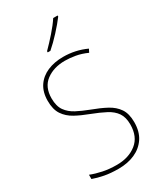

<svg xmlns="http://www.w3.org/2000/svg" viewBox="-235 -1129 957 1130"><g transform="rotate(-30 243.5 -563.5)"><path d="M437 -275Q437 -211 408.5 -168.5Q380 -126 331.5 -104.5Q283 -83 221 -83Q167 -83 125.5 -91Q84 -99 51 -111V-140Q86 -126 129 -117Q172 -108 223 -108Q304 -108 357 -150Q410 -192 410 -275Q410 -324 389.5 -354Q369 -384 330 -404.5Q291 -425 236 -446Q185 -465 145 -487Q105 -509 81.5 -544Q58 -579 58 -637Q58 -697 85 -737Q112 -777 159 -797Q206 -817 265 -817Q349 -817 422 -783L411 -761Q371 -779 333.5 -785.5Q296 -792 263 -792Q187 -792 136 -754Q85 -716 85 -639Q85 -586 107 -555Q129 -524 166.5 -504.5Q204 -485 249 -468Q306 -447 348 -424.5Q390 -402 413.5 -367.5Q437 -333 437 -275ZM360 -1037Q334 -1002 294.5 -959Q255 -916 219 -885H201V-893Q235 -927 271 -968Q307 -1009 330 -1044H360Z"/></g></svg>

Font: Noto Sans Telugu UI SemiCondensed Thin
Style: Regular
Weight: 100
Width: 4
Designer: Jelle Bosma - Monotype Design Team
Foundry: Monotype Imaging Inc.
Version: Version 2.005; ttfautohint (v1.8.4.7-5d5b)